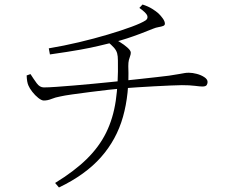

<svg xmlns="http://www.w3.org/2000/svg" viewBox="-20 -784 1040 850"><path d="M611 -764Q636 -756 653.5 -745Q671 -734 680 -726Q689 -718 699.5 -704Q710 -690 710 -679Q710 -672 702 -669Q694 -666 682 -664Q670 -662 658 -657Q631 -646 602 -635Q573 -624 542.5 -614Q512 -604 480 -596Q450 -589 417.5 -581Q385 -573 335 -564Q285 -555 201 -543L196 -570Q262 -581 329.5 -597Q397 -613 457.5 -631Q518 -649 562.5 -665.5Q607 -682 625 -694Q636 -702 632 -714.5Q628 -727 597 -749ZM224 26Q309 -26 364 -80Q419 -134 450 -197Q481 -260 492.5 -338Q504 -416 502 -516Q502 -536 498.5 -548.5Q495 -561 484.5 -573Q474 -585 453 -602L476 -616Q491 -610 510.5 -598Q530 -586 544.5 -573Q559 -560 559 -551Q559 -543 556 -535.5Q553 -528 550.5 -518Q548 -508 548 -491Q553 -368 524.5 -267Q496 -166 427 -88Q358 -10 241 46ZM98 -450 115 -456Q129 -434 142.5 -415.5Q156 -397 174 -397Q194 -397 229.5 -399.5Q265 -402 307 -405.5Q349 -409 391 -413Q433 -417 467.5 -420.5Q502 -424 521 -426Q555 -430 596 -434Q637 -438 673 -442.5Q709 -447 728 -449Q760 -454 774.5 -456.5Q789 -459 797 -460.5Q805 -462 816 -462Q832 -462 851 -457Q870 -452 884.5 -442.5Q899 -433 899 -421Q899 -414 895 -407.5Q891 -401 876 -401Q866 -401 843 -404Q820 -407 785 -407Q769 -407 736 -405.5Q703 -404 664 -402Q625 -400 588 -397.5Q551 -395 525 -393Q500 -391 460.5 -386.5Q421 -382 378 -376.5Q335 -371 299.5 -366Q264 -361 247 -357Q225 -353 208 -346Q191 -339 174 -339Q164 -339 149.5 -350.5Q135 -362 123 -377.5Q111 -393 106 -405Q99 -420 98 -450Z"/></svg>

Font: Noto Serif JP
Style: Regular
Weight: 200
Designer: Ryoko NISHIZUKA 西塚涼子 (kana & ideographs); Frank Grießhammer (Latin, Greek & Cyrillic); Wenlong ZHANG 张文龙 (bopomofo); San
Foundry: Adobe
Version: Version 2.001;hotconv 1.1.0;makeotfexe 2.6.0